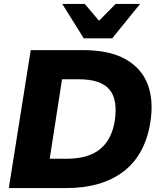

<svg xmlns="http://www.w3.org/2000/svg" viewBox="-20 -961 821 981"><path d="M25 0 137 -705H404Q538 -705 620.5 -659Q703 -613 734.5 -530.5Q766 -448 748 -335Q721 -168 610 -84Q499 0 317 0ZM234 -150H322Q430 -150 490 -198Q550 -246 566 -341Q583 -454 538 -505Q493 -556 383 -556H297ZM408 -765 298 -941H413L486 -855L571 -941H696L553 -765Z"/></svg>

Font: Mulish ExtraLight Black
Style: Italic
Weight: 900
Italic angle: -9°
Version: Version 3.603